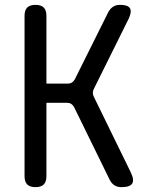

<svg xmlns="http://www.w3.org/2000/svg" viewBox="-20 -760 640 790"><path d="M126 10Q103 10 92 -1Q81 -12 81 -35V-695Q81 -718 92 -729Q103 -740 126 -740Q149 -740 160 -729Q171 -718 171 -695V-416H259Q269 -416 276 -420.5Q283 -425 288 -434L426 -711Q434 -725 445.5 -732.5Q457 -740 474 -740Q507 -740 515 -725.5Q523 -711 509 -682L367 -396Q362 -387 362 -378Q362 -369 367 -360L518 -51Q533 -20 524 -5Q515 10 480 10Q463 10 451 2.5Q439 -5 431 -21L285 -319Q280 -328 273 -332.5Q266 -337 256 -337H171V-35Q171 -12 160 -1Q149 10 126 10Z"/></svg>

Font: Maple Mono Normal
Style: Regular
Weight: 400
Monospace: yes
Designer: subframe7536
Version: Version 7.000